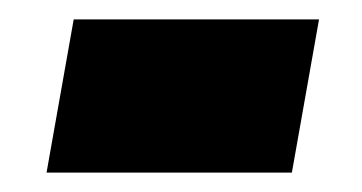

<svg xmlns="http://www.w3.org/2000/svg" viewBox="-20 -374 373 198"><path d="M28 -196H281L309 -354H56Z"/></svg>

Font: Archivo Black
Style: Italic
Weight: 900
Italic angle: -10°
Designer: Hector Gatti
Foundry: Omnibus-Type
Version: Version 2.001